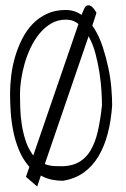

<svg xmlns="http://www.w3.org/2000/svg" viewBox="-20 -675 472 718"><path d="M288.1 -627Q291 -633.8 294.9 -642.6Q298.8 -651.4 305.2 -654.3Q311.5 -657.2 320.3 -652.3Q329.1 -647.5 340.8 -627L325.2 -579.1Q329.1 -574.2 332 -569.3Q351.6 -538.1 364.3 -499Q377 -460 385.3 -420.4Q393.6 -380.9 396.5 -344.2Q399.4 -307.6 399.4 -281.2Q395.5 -223.6 382.8 -175.3Q370.1 -127 348.1 -90.3Q326.2 -53.7 293.9 -30.3Q261.7 -6.8 215.8 1Q171.9 1 140.6 -14.6L132.8 -18.6L119.1 22.5L77.1 -13.7L89.8 -50.8L85.9 -55.7Q64.5 -81.1 50.8 -114.3Q37.1 -147.5 29.8 -183.6Q22.5 -219.7 20 -256.3Q17.6 -293 17.6 -324.2Q17.6 -356.4 22 -392.6Q26.4 -428.7 36.6 -463.4Q46.9 -498 63 -529.8Q79.1 -561.5 102.1 -585.4Q125 -609.4 155.8 -623.5Q186.5 -637.7 225.6 -637.7Q258.8 -637.7 285.2 -619.1ZM54.7 -324.2Q54.7 -300.8 55.7 -271.5Q56.6 -242.2 61 -212.4Q65.4 -182.6 74.2 -153.8Q83 -125 97.7 -103.5Q100.6 -97.7 104.5 -93.8L273.4 -585Q253.9 -601.6 226.6 -601.6Q196.3 -601.6 171.9 -587.4Q147.5 -573.2 128.4 -550.3Q109.4 -527.3 95.2 -498Q81.1 -468.8 72.3 -438Q63.5 -407.2 59.1 -377.4Q54.7 -347.7 54.7 -324.2ZM191.4 -53.7Q238.3 -50.8 268.6 -65.4Q298.8 -80.1 317.4 -110.4Q335.9 -140.6 345.7 -183.6Q355.5 -226.6 361.3 -281.2Q361.3 -302.7 359.4 -335Q357.4 -367.2 352.1 -402.3Q346.7 -437.5 337.4 -473.1Q328.1 -508.8 312.5 -537.1L311.5 -540L147.5 -61.5Q167 -53.7 191.4 -53.7Z"/></svg>

Font: Annie Use Your Telescope
Style: Regular
Weight: 400
Version: Version 1.003 2001